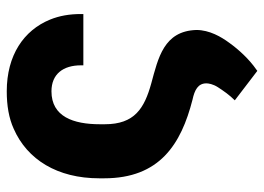

<svg xmlns="http://www.w3.org/2000/svg" viewBox="-124 -454 763 554"><g transform="rotate(-90 257.0 -176.5)"><path d="M20 -257C20 -97 118 -35 247 -2C275 4 294 14 294 38C294 44 292 57 283 71C274 85 261 104 245 120L330 185L334 182C363 162 391 132 411 104C428 81 448 47 448 9C445 -85 367 -101 294 -121C222 -141 176 -169 176 -255V-269C176 -346 198 -409 271 -409C321 -409 346 -375 346 -324V-317H494V-324C494 -357 489 -386 478 -413C447 -489 375 -538 271 -538C230 -538 194 -532 163 -518C74 -479 20 -392 20 -271Z"/></g></svg>

Font: Asimov Pro
Style: Blk
Weight: 900
Designer: Google
Version: Version 2.000980; 2014